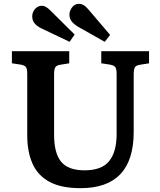

<svg xmlns="http://www.w3.org/2000/svg" viewBox="-20 -967 836 1001"><path d="M400 14Q299 14 238 -19Q177 -52 149.5 -114Q122 -176 122 -261V-581Q122 -606 116 -616Q110 -626 89 -630L42 -637V-700H341V-637L292 -629Q274 -626 268 -615.5Q262 -605 262 -579V-264Q262 -169 298.5 -124Q335 -79 421 -79Q510 -79 549 -127Q588 -175 588 -268V-581Q588 -607 581.5 -616.5Q575 -626 554 -630L508 -637V-700H757V-637L708 -629Q689 -626 683 -615.5Q677 -605 677 -577V-279Q677 14 400 14ZM526 -749 388 -827Q366 -840 354 -855Q342 -870 342 -891Q342 -910 355.5 -928.5Q369 -947 393 -947Q404 -947 415 -941Q426 -935 439 -920L554 -785ZM343 -749 196 -819Q173 -830 160.5 -845Q148 -860 148 -882Q148 -903 162.5 -920Q177 -937 199 -937Q219 -937 244 -911L369 -787Z"/></svg>

Font: Literata 12pt SemiBold
Style: Regular
Weight: 600
Designer: Latin by Veronika Burian and Jose Scaglione. Greek by Irene Vlachou. Cyrillic by Vera Evstafieva.
Foundry: TypeTogether
Version: Version 3.002